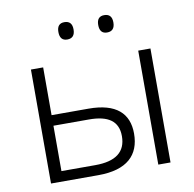

<svg xmlns="http://www.w3.org/2000/svg" viewBox="-80 -801 894 883"><g transform="rotate(-10 367.0 -360.0)"><path d="M242.2 -680.2C242.2 -652.8 253.9 -639.2 276.9 -639.2C300.8 -639.2 313 -652.8 313 -680.2C313 -707 300.8 -720.2 276.9 -720.2C253.9 -720.2 242.2 -707 242.2 -680.2ZM428.2 -680.2C428.2 -652.8 439.9 -639.2 462.9 -639.2C486.8 -639.2 499 -652.8 499 -680.2C499 -707 486.8 -720.2 462.9 -720.2C439.9 -720.2 428.2 -707 428.2 -680.2ZM309.1 0C443.8 0 503.9 -60.1 503.9 -160.2C503.9 -254.4 446.3 -309.1 317.9 -309.1H145V-532.2H87.9V0ZM646 0V-532.2H588.9V0ZM145 -47.9V-259.8H311C400.4 -259.8 446.8 -228.5 446.8 -158.2C446.8 -84.5 398.9 -47.9 303.2 -47.9Z"/></g></svg>

Font: Noto Reveo Sans
Style: Regular
Weight: 300
Designer: Monotype Design Team
Foundry: Monotype Imaging Inc.
Version: Version 2.007